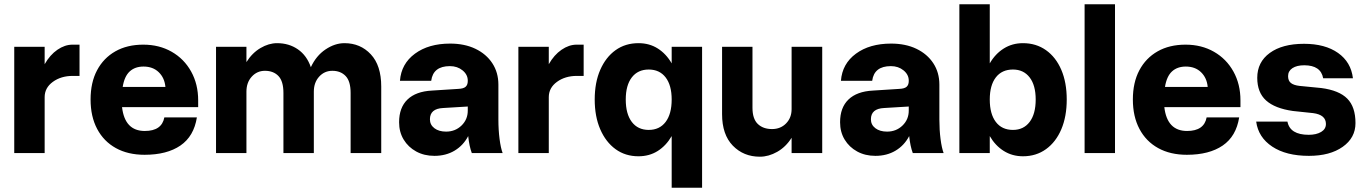

<svg xmlns="http://www.w3.org/2000/svg" viewBox="-20 -720 6432 903"><path d="M47 -500H190V-418Q215 -462 250 -486Q285 -510 321 -510H354V-363H322Q267 -363 228.5 -335Q190 -307 190 -263V0H47Z M406 -252Q406 -332 436.5 -389.5Q467 -447 522.5 -478.5Q578 -510 654 -510Q729 -510 787.5 -476.5Q846 -443 879 -383.5Q912 -324 912 -248V-216H554Q567 -104 661 -104Q741 -104 753 -168H906Q892 -79 828.5 -35.5Q765 8 660 8Q582 8 525 -23.5Q468 -55 437 -113.5Q406 -172 406 -252ZM655 -407Q615 -407 590 -384Q565 -361 557 -311H758Q754 -354 726.5 -380.5Q699 -407 655 -407Z M1313 -283Q1313 -338 1289.5 -362.5Q1266 -387 1226 -387Q1189 -387 1164 -359.5Q1139 -332 1139 -289V0H996V-500H1139V-428Q1166 -471 1205 -494Q1244 -517 1283 -517Q1339 -517 1381 -488Q1423 -459 1442 -404Q1467 -458 1511 -487.5Q1555 -517 1600 -517Q1675 -517 1724 -464.5Q1773 -412 1773 -313V0H1629V-283Q1629 -338 1605.5 -362.5Q1582 -387 1543 -387Q1506 -387 1481 -359.5Q1456 -332 1456 -289V0H1313Z M2324 -158Q2324 -109 2329.5 -66.5Q2335 -24 2344 0H2199Q2187 -32 2182 -80Q2159 -36 2118 -11.5Q2077 13 2023 13Q1975 13 1937.5 -7.5Q1900 -28 1878.5 -63.5Q1857 -99 1857 -145Q1857 -214 1896.5 -252Q1936 -290 2011 -294L2136 -302Q2160 -303 2170 -312Q2180 -321 2180 -339V-341Q2180 -369 2155.5 -389Q2131 -409 2096 -409Q2017 -409 2008 -340H1861Q1867 -420 1931.5 -467.5Q1996 -515 2097 -515Q2165 -515 2216 -490.5Q2267 -466 2295.5 -422.5Q2324 -379 2324 -322ZM2002 -159Q2002 -133 2023 -117Q2044 -101 2078 -101Q2121 -101 2150.5 -129.5Q2180 -158 2180 -200V-219L2064 -212Q2002 -209 2002 -159Z M2418 -500H2561V-418Q2586 -462 2621 -486Q2656 -510 2692 -510H2725V-363H2693Q2638 -363 2599.5 -335Q2561 -307 2561 -263V0H2418Z M3282 -500V163H3139V-80Q3113 -35 3073.5 -10Q3034 15 2983 15Q2921 15 2875 -18.5Q2829 -52 2803 -112Q2777 -172 2777 -252Q2777 -332 2803 -391.5Q2829 -451 2875 -484Q2921 -517 2983 -517Q3034 -517 3073.5 -492Q3113 -467 3139 -422V-500ZM2923 -252Q2923 -184 2951.5 -146.5Q2980 -109 3031 -109Q3082 -109 3110.5 -146.5Q3139 -184 3139 -252Q3139 -319 3110.5 -356Q3082 -393 3031 -393Q2980 -393 2951.5 -356Q2923 -319 2923 -252Z M3519 -213Q3519 -161 3544 -137Q3569 -113 3611 -113Q3651 -113 3677 -139.5Q3703 -166 3703 -207V-500H3847V0H3703V-72Q3676 -29 3635.5 -6Q3595 17 3554 17Q3477 17 3426.5 -35Q3376 -87 3376 -183V-500H3519Z M4398 -158Q4398 -109 4403.5 -66.5Q4409 -24 4418 0H4273Q4261 -32 4256 -80Q4233 -36 4192 -11.5Q4151 13 4097 13Q4049 13 4011.5 -7.5Q3974 -28 3952.5 -63.5Q3931 -99 3931 -145Q3931 -214 3970.5 -252Q4010 -290 4085 -294L4210 -302Q4234 -303 4244 -312Q4254 -321 4254 -339V-341Q4254 -369 4229.5 -389Q4205 -409 4170 -409Q4091 -409 4082 -340H3935Q3941 -420 4005.5 -467.5Q4070 -515 4171 -515Q4239 -515 4290 -490.5Q4341 -466 4369.5 -422.5Q4398 -379 4398 -322ZM4076 -159Q4076 -133 4097 -117Q4118 -101 4152 -101Q4195 -101 4224.5 -129.5Q4254 -158 4254 -200V-219L4138 -212Q4076 -209 4076 -159Z M4492 -700H4635V-422Q4661 -467 4701 -492Q4741 -517 4791 -517Q4853 -517 4899.5 -484Q4946 -451 4971.5 -391.5Q4997 -332 4997 -252Q4997 -172 4971.5 -112Q4946 -52 4899.5 -18.5Q4853 15 4791 15Q4741 15 4701 -10Q4661 -35 4635 -80V0H4492ZM4851 -252Q4851 -319 4822.5 -356Q4794 -393 4744 -393Q4692 -393 4663.5 -356Q4635 -319 4635 -252Q4635 -184 4663.5 -146.5Q4692 -109 4744 -109Q4794 -109 4822.5 -146.5Q4851 -184 4851 -252Z M5081 -700H5224V0H5081Z M5308 -252Q5308 -332 5338.5 -389.5Q5369 -447 5424.5 -478.5Q5480 -510 5556 -510Q5631 -510 5689.5 -476.5Q5748 -443 5781 -383.5Q5814 -324 5814 -248V-216H5456Q5469 -104 5563 -104Q5643 -104 5655 -168H5808Q5794 -79 5730.5 -35.5Q5667 8 5562 8Q5484 8 5427 -23.5Q5370 -55 5339 -113.5Q5308 -172 5308 -252ZM5557 -407Q5517 -407 5492 -384Q5467 -361 5459 -311H5660Q5656 -354 5628.5 -380.5Q5601 -407 5557 -407Z M6156 -188 6061 -198Q5976 -210 5934.5 -247.5Q5893 -285 5893 -354Q5893 -428 5952 -471Q6011 -514 6113 -514Q6212 -514 6273 -471Q6334 -428 6343 -352H6203Q6192 -413 6114 -413Q6079 -413 6058.5 -399.5Q6038 -386 6038 -362Q6038 -340 6051.5 -329.5Q6065 -319 6092 -316L6194 -306Q6278 -295 6316.5 -256Q6355 -217 6355 -141Q6355 -72 6295 -29.5Q6235 13 6136 13Q6029 13 5963.5 -30.5Q5898 -74 5888 -148H6035Q6047 -86 6135 -86Q6171 -86 6193.5 -99.5Q6216 -113 6216 -137Q6216 -180 6156 -188Z"/></svg>

Font: Overused Grotesk
Style: Bold
Weight: 700
Version: Version 0.003